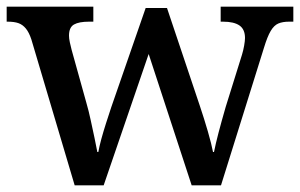

<svg xmlns="http://www.w3.org/2000/svg" viewBox="-20 -556 900 576"><path d="M74 -438Q67 -459 57.5 -470.5Q48 -482 35.5 -486.5Q23 -491 3 -491H0V-536H260V-491H247Q217 -491 202 -482.5Q187 -474 187 -449Q187 -441 189.5 -429Q192 -417 195 -406L239 -248Q246 -224 252 -196Q258 -168 263.5 -142.5Q269 -117 272 -100H275Q278 -117 284 -139Q290 -161 298 -186Q306 -211 314 -235L417 -532H481L580 -237Q586 -219 592 -200Q598 -181 603.5 -162Q609 -143 613 -127Q617 -111 619 -100H622Q627 -125 635.5 -157.5Q644 -190 657 -235L706 -392Q710 -405 712.5 -419.5Q715 -434 715 -442Q715 -468 698.5 -479.5Q682 -491 649 -491H642V-536H860V-491H847Q828 -491 815 -485.5Q802 -480 792 -463Q782 -446 772 -413L643 0H555L426 -394L291 0H204Z"/></svg>

Font: Noto Serif Kannada Medium
Style: Regular
Weight: 500
Version: Version 2.003